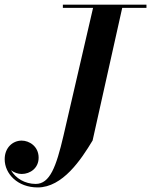

<svg xmlns="http://www.w3.org/2000/svg" viewBox="-52 -770 646 820"><path d="M216.5 -750V-736.5H345.5L219 -190C188 -57.5 161 15.5 100.5 15.5C54.5 15.5 14.5 -8.5 -5 -43C8 -33 25 -27 40.5 -27C77.5 -27 113 -52.5 113 -96.5C113 -145 73 -169.5 40.5 -169.5C2.5 -169.5 -32 -139.5 -32 -90C-32 -27.5 23.5 30.5 109 30.5C215.5 30.5 294.5 -88.5 343.5 -170L470 -736.5H573.5V-750Z"/></svg>

Font: Bodoni* 16pt Medium
Style: Italic
Weight: 500
Italic angle: -13°
Version: Version 2.3